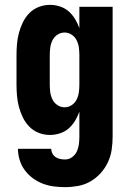

<svg xmlns="http://www.w3.org/2000/svg" viewBox="-20 -548 540 791"><path d="M248 223Q225 223 201.5 220Q178 217 156 208.5Q134 200 115 186Q96 172 82 153Q68 134 61 111Q54 88 54 65H191Q191 75 196 84.5Q201 94 209.5 99.5Q218 105 228 107Q238 109 248 109Q264 109 277 99.5Q290 90 296.5 76Q303 62 305 46.5Q307 31 307 15V-88Q300 -68 289 -50Q278 -32 262.5 -18.5Q247 -5 226.5 1.5Q206 8 186 8Q162 8 140 -0.5Q118 -9 101.5 -25.5Q85 -42 74.5 -63.5Q64 -85 58 -107.5Q52 -130 50 -153.5Q48 -177 48 -200V-320Q48 -343 50 -366.5Q52 -390 58 -412.5Q64 -435 74.5 -456.5Q85 -478 101.5 -494.5Q118 -511 140 -519.5Q162 -528 186 -528Q206 -528 226.5 -521.5Q247 -515 262.5 -501.5Q278 -488 289 -470Q300 -452 307 -432V-520H444V15Q444 42 440 69Q436 96 424.5 120.5Q413 145 394.5 165.5Q376 186 352.5 199.5Q329 213 302 218Q275 223 248 223ZM246 -106Q262 -106 275.5 -115Q289 -124 296 -138.5Q303 -153 305 -168.5Q307 -184 307 -200V-320Q307 -336 305 -351.5Q303 -367 296 -381.5Q289 -396 275.5 -405Q262 -414 246 -414Q230 -414 216.5 -405Q203 -396 196 -381.5Q189 -367 187 -351.5Q185 -336 185 -320V-200Q185 -184 187 -168.5Q189 -153 196 -138.5Q203 -124 216.5 -115Q230 -106 246 -106Z"/></svg>

Font: Iosevka Heavy
Style: Regular
Weight: 900
Monospace: yes
Designer: Belleve Invis
Foundry: Belleve Invis
Version: Version 32.5.0; ttfautohint (v1.8.4)